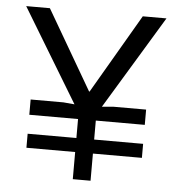

<svg xmlns="http://www.w3.org/2000/svg" viewBox="-49 -707 699 753"><g transform="rotate(5 300.0 -330.0)"><path d="M117.2 -660.2 298.8 -348.1H300.8L482.9 -660.2H576.2L354 -293L397.9 -296.9H527.8V-236.8H335V-162.1H527.8V-106.9H335V0H265.1V-106.9H73.2V-162.1H265.1V-236.8H73.2V-296.9H202.1L246.1 -293L23.9 -660.2Z"/></g></svg>

Font: Human Sans
Style: Regular
Weight: 400
Designer: Tim Radville
Foundry: Continuum
Version: Version 1.000;FEAKit 1.0